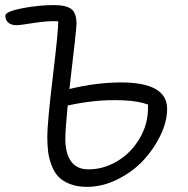

<svg xmlns="http://www.w3.org/2000/svg" viewBox="-20 -685 738 755"><path d="M321.8 49.8Q283.2 49.8 254.4 38.3Q225.6 26.9 209 9Q192.4 -8.8 182.4 -35.9Q172.4 -63 169.2 -89.1Q166 -115.2 166 -147.9Q166 -202.1 187.7 -383.3Q209.5 -564.5 209 -601.1Q173.3 -604 115.5 -595Q57.6 -585.9 44.9 -585.9Q23.9 -585.9 12.5 -596.2Q1 -606.4 1 -623Q1 -639.6 66.2 -652.3Q131.3 -665 190.9 -665Q240.2 -665 260.5 -649.4Q280.8 -633.8 280.8 -590.8Q280.8 -570.8 252.9 -335Q358.9 -360.8 456.1 -360.8Q637.2 -360.8 637.2 -256.8Q637.2 -207.5 611.3 -153.3Q585.4 -99.1 543.5 -54.2Q501.5 -9.3 442.1 20.3Q382.8 49.8 321.8 49.8ZM236.8 -140.1Q236.8 -82 259.5 -50.5Q282.2 -19 328.1 -19Q386.7 -19 440.4 -50.8Q494.1 -82.5 528.1 -138.9Q562 -195.3 562 -261.2V-273.9Q523.9 -288.1 463.9 -290.5Q403.8 -293 348.6 -286.9Q293.5 -280.8 246.1 -270Q236.8 -171.9 236.8 -140.1Z"/></svg>

Font: Shantell Sans Bouncy
Style: Regular
Weight: 300
Designer: Stephen Nixon, Anya Danilova, Shantell Martin
Foundry: Arrow Type
Version: Version 1.006;[9816181b4]